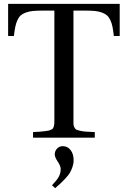

<svg xmlns="http://www.w3.org/2000/svg" viewBox="-20 -712 661 993"><path d="M22 -525.9V-691.9H599.1V-525.9H568.8Q565.4 -554.7 561.8 -573.5Q558.1 -592.3 550.5 -608.2Q543 -624 533.2 -632.6Q523.4 -641.1 507.1 -647.2Q490.7 -653.3 470 -655.3Q449.2 -657.2 418.9 -657.2H359.9V-92.8Q359.9 -76.7 360.1 -68.8Q360.4 -61 365 -52.7Q369.6 -44.4 374.5 -41.7Q379.4 -39.1 394.5 -35.6Q409.7 -32.2 424.6 -31.2Q439.5 -30.3 470.2 -28.8V0H150.9V-28.8Q174.3 -30.3 186.5 -31Q198.7 -31.7 212.9 -33.7Q227.1 -35.6 232.9 -36.9Q238.8 -38.1 245.8 -42Q252.9 -45.9 254.9 -49.3Q256.8 -52.7 258.8 -60.1Q260.7 -67.4 261 -74Q261.2 -80.6 261.2 -92.8V-657.2H202.1Q171.9 -657.2 151.1 -655.3Q130.4 -653.3 113.8 -647.2Q97.2 -641.1 87.4 -632.6Q77.6 -624 70.3 -608.2Q63 -592.3 59.1 -573.5Q55.2 -554.7 51.8 -525.9ZM249 246.1Q272.9 221.7 283.4 203.1Q293.9 184.6 293.9 162.1Q293.9 146.5 278.6 123.8Q263.2 101.1 263.2 86.9Q263.2 68.8 275.1 56.4Q287.1 43.9 304.2 43.9Q329.6 43.9 345.2 64.2Q360.8 84.5 360.8 116.2Q360.8 134.3 354.7 151.9Q348.6 169.4 341.1 182.1Q333.5 194.8 318.1 211.2Q302.7 227.5 293.5 236.1Q284.2 244.6 265.1 261.2Z"/></svg>

Font: Heuristica
Style: Regular
Weight: 400
Version: Version 1.0.2